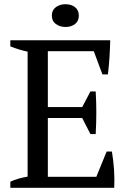

<svg xmlns="http://www.w3.org/2000/svg" viewBox="-20 -891 622 911"><path d="M29 0ZM503 -700Q502 -660 499.5 -619.5Q497 -579 492 -538H466L425 -648H207V-383H370L409 -457H434Q440 -358 434 -255H409L370 -331H207V-52H437L486 -172H511Q518 -130 521 -87Q524 -44 522 0H29V-29Q64 -45 111 -53V-646Q91 -650 70 -656.5Q49 -663 29 -671V-700ZM226 -817Q226 -843 245 -857Q264 -871 291 -871Q318 -871 336 -857Q354 -843 354 -817Q354 -791 336 -777Q318 -763 291 -763Q264 -763 245 -777Q226 -791 226 -817Z"/></svg>

Font: PT Serif
Style: Regular
Weight: 400
Designer: A.Korolkova, O.Umpeleva, V.Yefimov
Foundry: ParaType Ltd
Version: Version 1.000W OFL; ttfautohint (v1.6)